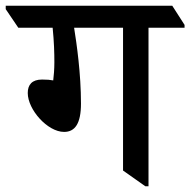

<svg xmlns="http://www.w3.org/2000/svg" viewBox="-65 -644 665 671"><path d="M159 -183C197 -183 218 -212 218 -282C218 -387 203 -491 194 -547H365V-48L443 7H454V-547H580V-557L537 -624H-45V-612L-1 -547H119C124 -497 125 -459 125 -426C125 -404 123 -377 121 -363C111 -365 99 -366 82 -366C47 -366 32 -348 32 -319C32 -261 101 -183 159 -183Z"/></svg>

Font: Noto Serif Devanagari Medium
Style: Regular
Weight: 500
Designer: Universal Thirst, Indian Type Foundry and the Monotype Design Team
Foundry: Monotype Imaging Inc.
Version: Version 2.004